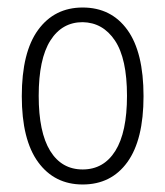

<svg xmlns="http://www.w3.org/2000/svg" viewBox="-20 -483 440 511"><path d="M200 8Q125 8 81.5 -51.5Q38 -111 38 -227Q38 -344 81.5 -403.5Q125 -463 200 -463Q276 -463 319 -403.5Q362 -344 362 -227Q362 -111 319 -51.5Q276 8 200 8ZM200 -32Q256 -32 287 -81.5Q318 -131 318 -228Q318 -327 286 -375Q254 -423 200 -424Q145 -424 114 -375Q83 -326 83 -228Q83 -131 113.5 -81.5Q144 -32 200 -32Z"/></svg>

Font: Inconsolata Condensed Light
Style: Regular
Weight: 300
Width: 3
Monospace: yes
Designer: Raph Levien, Cyreal, Brenton Simpson
Foundry: Raph Levien, Cyreal, Google
Version: Version 3.001; ttfautohint (v1.8.2.53-6de2)